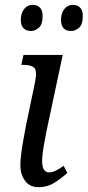

<svg xmlns="http://www.w3.org/2000/svg" viewBox="-20 -763 362 793"><path d="M139 10Q102 10 83 -17Q64 -44 64 -81Q64 -100 68 -131Q72 -162 78 -194Q84 -226 88 -248L125 -425Q134 -472 121 -483.5Q108 -495 79 -495H68L77 -536H239L172 -221Q169 -204 164.5 -181Q160 -158 157 -135.5Q154 -113 154 -98Q154 -51 183 -51Q196 -51 211 -58.5Q226 -66 243 -78L258 -49Q238 -30 207.5 -10Q177 10 139 10ZM274 -635Q232 -635 232 -681Q232 -708 245.5 -725.5Q259 -743 281 -743Q299 -743 310.5 -732Q322 -721 322 -697Q322 -662 306.5 -648.5Q291 -635 274 -635ZM109 -635Q89 -635 77.5 -646Q66 -657 66 -681Q66 -708 79.5 -725.5Q93 -743 115 -743Q133 -743 144.5 -732Q156 -721 156 -697Q156 -662 140.5 -648.5Q125 -635 109 -635Z"/></svg>

Font: Noto Serif Condensed
Style: Italic
Weight: 400
Width: 3
Italic angle: -12°
Designer: Monotype Design Team
Foundry: Monotype Imaging Inc.
Version: Version 2.014; ttfautohint (v1.8.4.7-5d5b)